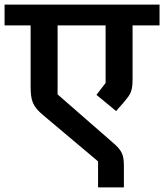

<svg xmlns="http://www.w3.org/2000/svg" viewBox="-40 -718 718 840"><path d="M389 -12 149 -214Q132 -228 121 -241Q110 -254 104 -268.5Q98 -283 96 -300Q94 -317 94 -340V-607H-20V-698H658V-607H540V-374Q540 -354 538.5 -341Q537 -328 533 -317Q529 -306 521.5 -295.5Q514 -285 503 -272L468 -232L382 -303L422 -355V-607H212V-305L456 -92Q470 -80 479 -69.5Q488 -59 493 -48Q498 -37 500 -24Q502 -11 502 6V102H389Z"/></svg>

Font: IBM Plex Sans Devanagari SemiBold
Style: Regular
Weight: 600
Designer: Mike Abbink, Paul van der Laan, Pieter van Rosmalen, Erin McLaughlin
Foundry: Bold Monday
Version: Version 1.1